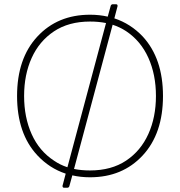

<svg xmlns="http://www.w3.org/2000/svg" viewBox="-20 -817 844 900"><path d="M327 -25Q362 -18 402 -18Q502 -18 571 -64Q640 -110 675.5 -189Q711 -268 711 -367Q711 -467 675.5 -546Q640 -625 571 -671Q542 -690 508 -701ZM296 -33 477 -709Q442 -716 402 -716Q302 -716 233 -670Q164 -624 128.5 -545.5Q93 -467 93 -367Q93 -267 128.5 -188Q164 -109 233 -64Q262 -44 296 -33ZM516 -731Q592 -706 649 -646Q744 -543 744 -367Q744 -191 649 -88.5Q554 14 402 14Q358 14 319 5L305 56Q304 59 301.5 61Q299 63 296 63H280Q273 63 273 54L288 -3Q212 -28 155 -89Q60 -191 60 -367Q60 -543 155 -645.5Q250 -748 402 -748Q446 -748 485 -739L499 -790Q500 -793 502.5 -795Q505 -797 508 -797H524Q532 -797 531 -788Z"/></svg>

Font: YamahaIndonesia935. App Thin
Style: Regular
Weight: 100
Designer: Dalton Maag Ltd
Foundry: Dalton Maag Ltd
Version: Version 1.002